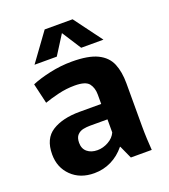

<svg xmlns="http://www.w3.org/2000/svg" viewBox="-134 -817 811 924"><g transform="rotate(-20 271.0 -355.0)"><path d="M191 11Q119 11 74.5 -32.5Q30 -76 30 -143Q30 -224 83.5 -257.5Q137 -291 224 -291H335V-339Q335 -373 318 -395.5Q301 -418 245 -418Q202 -418 160.5 -408Q119 -398 88 -387L64 -490Q101 -506 157.5 -518.5Q214 -531 271 -531Q356 -531 402 -508.5Q448 -486 465.5 -444Q483 -402 483 -343V-123Q483 -92 484.5 -58Q486 -24 488 0H381L351 -66H349Q319 -29 278.5 -9Q238 11 191 11ZM243 -88Q272 -88 299.5 -103.5Q327 -119 338 -144V-211H248Q231 -211 213.5 -207.5Q196 -204 183.5 -191Q171 -178 171 -151Q171 -121 191 -104.5Q211 -88 243 -88ZM98 -578 202 -721H345L451 -578H337L274 -676L212 -578Z"/></g></svg>

Font: Murecho SemiBold
Style: Regular
Weight: 600
Designer: Neil Summerour
Foundry: Positype
Version: Version 1.010; ttfautohint (v1.8.3)